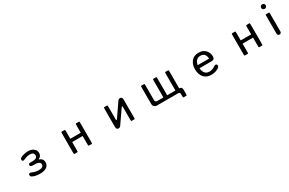

<svg xmlns="http://www.w3.org/2000/svg" viewBox="181 -2236 5881 3903"><g transform="rotate(-30 3121.5 -284.5)"><path d="M608.4 -245.1Q704.1 -213.9 704.1 -127.9Q704.1 -55.7 648.9 -17.1Q593.8 21.5 500 21.5Q386.7 21.5 317.4 -14.6Q288.1 -30.3 288.1 -56.6Q288.1 -97.7 323.2 -97.7Q335 -97.7 355.5 -87.9Q430.7 -53.7 507.8 -53.7Q618.2 -53.7 618.2 -128.4Q618.2 -203.1 460 -199.2Q386.7 -197.3 386.7 -237.3Q386.7 -275.4 436.5 -275.4L460 -274.4H478.5Q598.6 -274.4 598.6 -350.6Q598.6 -423.8 497.1 -423.8Q448.2 -423.8 397 -401.4Q345.7 -378.9 338.9 -378.9Q301.8 -378.9 301.8 -418Q301.8 -453.1 371.6 -476.1Q441.4 -499 502.9 -499Q580.1 -499 632.8 -460.4Q685.5 -421.9 685.5 -353.5Q685.5 -281.2 615.2 -248L608.4 -245.1Z M1377.9 -287.1H1623V-449.2Q1623 -500 1630.9 -500Q1630.9 -500 1707 -500Q1714.8 -500 1714.8 -449.2V-28.3Q1714.8 21.5 1707 21.5H1630.9Q1623 21.5 1623 -28.3V-210.9H1377.9V-28.3Q1377.9 21.5 1370.1 21.5H1293Q1285.2 21.5 1285.2 -28.3V-449.2Q1285.2 -500 1293 -500H1370.1Q1377.9 -500 1377.9 -449.2V-287.1Z M2627 -312.5Q2627 -323.2 2624.5 -326.7Q2622.1 -330.1 2616.2 -330.1Q2612.3 -330.1 2609.9 -328.6Q2607.4 -327.1 2603.5 -320.3L2388.7 -9.8Q2368.2 21.5 2336.9 21.5Q2284.2 21.5 2284.2 -39.1V-450.2Q2284.2 -499 2292 -499H2366.2Q2374 -499 2374 -450.2V-164.1Q2374 -153.3 2376 -150.4Q2377.9 -147.5 2383.8 -147.5Q2387.7 -147.5 2390.1 -148.9Q2392.6 -150.4 2397.5 -157.2L2611.3 -467.8Q2631.8 -499 2663.1 -499Q2715.8 -499 2715.8 -438.5V-27.3Q2715.8 21.5 2708 21.5H2634.8Q2627 21.5 2627 -27.3V-312.5Z M3436.5 -68.4V-447.3Q3436.5 -499 3444.3 -499H3517.6Q3525.4 -499 3525.4 -447.3V-68.4H3718.8V-447.3Q3718.8 -498 3726.6 -498H3799.8Q3807.6 -498 3807.6 -447.3V-68.4Q3869.1 -67.4 3871.1 -3.9V89.8Q3871.1 134.8 3863.3 134.8H3789.1Q3781.2 134.8 3781.2 89.8V51.8Q3782.2 7.8 3738.3 7.8H3236.3Q3200.2 7.8 3175.8 -18.6Q3155.3 -42 3155.3 -74.2V-448.2Q3155.3 -500 3163.1 -500H3236.3Q3244.1 -500 3244.1 -448.2V-117.2Q3244.1 -68.4 3293 -68.4H3436.5Z M4368.2 -215.8Q4385.7 -54.7 4510.7 -54.7Q4584 -54.7 4646.5 -99.6Q4668.9 -115.2 4681.6 -115.2Q4720.7 -115.2 4720.7 -76.2Q4720.7 -41 4657.2 -9.8Q4593.8 21.5 4515.6 21.5Q4399.4 21.5 4338.9 -52.2Q4278.3 -126 4278.3 -241.2Q4278.3 -353.5 4337.4 -426.8Q4396.5 -500 4508.8 -500Q4610.4 -500 4668.5 -437.5Q4726.6 -375 4726.6 -289.1Q4726.6 -215.8 4653.3 -215.8H4368.2ZM4368.2 -288.1H4635.7Q4628.9 -426.8 4507.8 -426.8Q4395.5 -426.8 4368.2 -288.1Z M5377.9 -287.1H5623V-449.2Q5623 -500 5630.9 -500Q5630.9 -500 5707 -500Q5714.8 -500 5714.8 -449.2V-28.3Q5714.8 21.5 5707 21.5H5630.9Q5623 21.5 5623 -28.3V-210.9H5377.9V-28.3Q5377.9 21.5 5370.1 21.5H5293Q5285.2 21.5 5285.2 -28.3V-449.2Q5285.2 -500 5293 -500H5370.1Q5377.9 -500 5377.9 -449.2V-287.1Z M6068.4 -649.4V-653.3Q6068.4 -673.8 6083.5 -689Q6098.6 -704.1 6119.1 -704.1H6125Q6145.5 -704.1 6160.6 -689Q6175.8 -673.8 6175.8 -653.3V-649.4Q6175.8 -628.9 6160.6 -613.8Q6145.5 -598.6 6125 -598.6H6119.1Q6098.6 -598.6 6083.5 -613.8Q6068.4 -628.9 6068.4 -649.4ZM6076.2 -39.1V-458Q6076.2 -490.2 6084 -490.2H6159.2Q6167 -490.2 6167 -458V-39.1Q6167 -20.5 6153.3 -7.3Q6139.6 5.9 6121.1 5.9Q6102.5 5.9 6089.4 -7.3Q6076.2 -20.5 6076.2 -39.1Z"/></g></svg>

Font: YuPearl-Regular
Style: Regular
Weight: 400
Designer: Max Yao
Foundry: Max-Everyday
Version: Version 1.011; ttfautohint (v1.8.3)